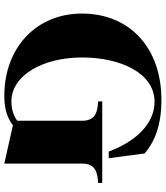

<svg xmlns="http://www.w3.org/2000/svg" viewBox="41 -796 770 892"><g transform="rotate(90 426.0 -350.0)"><path d="M451 -440V-421C497 -418 541 -411 541 -347V-45C516 -27 486 -18 451 -18C329 -18 247 -166 247 -346C247 -524 319 -683 453 -683C538 -683 628 -620 684 -470H715L693 -637C640 -682 565 -715 444 -715C208 -715 43 -573 43 -345C43 -136 199 15 426 15C485 15 529 1 562 -25L740 15V-347C740 -411 785 -418 830 -421V-440Z"/></g></svg>

Font: Sprat
Style: Bold
Weight: 700
Designer: Ethan Nakache
Foundry: Collletttivo
Version: Version 2.000;Glyphs 3.2 (3217)